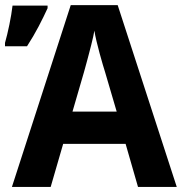

<svg xmlns="http://www.w3.org/2000/svg" viewBox="-47 -737 717 757"><path d="M497.1 0 448.2 -169.9H202.1L152.8 0H0L231.9 -716.8H417L649.9 0ZM413.1 -296.9 367.2 -453.1Q364.3 -461.9 358.4 -481.9Q352.5 -502 345.9 -526.1Q339.4 -550.3 333.5 -574.7Q327.6 -599.1 325.2 -616.2Q323.2 -605.5 320.1 -590.8Q316.9 -576.2 312.7 -559.8Q308.6 -543.5 304.2 -526.9Q299.8 -510.3 295.9 -495.6Q292 -481 288.8 -469.7Q285.6 -458.5 284.2 -453.1L238.8 -296.9ZM-27.3 -567.9Q-22.9 -582.5 -18.6 -601.3Q-14.2 -620.1 -10 -639.9Q-5.9 -659.7 -2.7 -679.2Q0.5 -698.7 2.4 -714.8H140.6V-704.6Q125.5 -671.4 105.5 -633.1Q85.4 -594.7 59.6 -554.7H-27.3Z"/></svg>

Font: Droid Sans
Style: Bold
Weight: 700
Foundry: Ascender Corporation
Version: Version 1.00 build 112